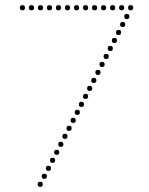

<svg xmlns="http://www.w3.org/2000/svg" viewBox="-20 -601 577 745"><path d="M136 124Q126 124 126 114Q126 104 136 104Q146 104 146 114Q146 124 136 124ZM152 93Q142 93 142 83Q142 73 152 73Q162 73 162 83Q162 93 152 93ZM168 62Q158 62 158 52Q158 42 168 42Q178 42 178 52Q178 62 168 62ZM184 31Q174 31 174 21Q174 11 184 11Q194 11 194 21Q194 31 184 31ZM200 0Q190 0 190 -10Q190 -20 200 -20Q210 -20 210 -10Q210 0 200 0ZM216 -31Q206 -31 206 -41Q206 -51 216 -51Q226 -51 226 -41Q226 -31 216 -31ZM232 -62Q222 -62 222 -72Q222 -82 232 -82Q242 -82 242 -72Q242 -62 232 -62ZM248 -93Q238 -93 238 -103Q238 -113 248 -113Q258 -113 258 -103Q258 -93 248 -93ZM264 -124Q254 -124 254 -134Q254 -144 264 -144Q274 -144 274 -134Q274 -124 264 -124ZM280 -155Q270 -155 270 -165Q270 -175 280 -175Q290 -175 290 -165Q290 -155 280 -155ZM296 -186Q286 -186 286 -196Q286 -206 296 -206Q306 -206 306 -196Q306 -186 296 -186ZM312 -217Q302 -217 302 -227Q302 -237 312 -237Q322 -237 322 -227Q322 -217 312 -217ZM328 -248Q318 -248 318 -258Q318 -268 328 -268Q338 -268 338 -258Q338 -248 328 -248ZM344 -279Q334 -279 334 -289Q334 -299 344 -299Q354 -299 354 -289Q354 -279 344 -279ZM360 -310Q350 -310 350 -320Q350 -330 360 -330Q370 -330 370 -320Q370 -310 360 -310ZM376 -341Q366 -341 366 -351Q366 -361 376 -361Q386 -361 386 -351Q386 -341 376 -341ZM392 -372Q382 -372 382 -382Q382 -392 392 -392Q402 -392 402 -382Q402 -372 392 -372ZM408 -403Q398 -403 398 -413Q398 -423 408 -423Q418 -423 418 -413Q418 -403 408 -403ZM424 -434Q414 -434 414 -444Q414 -454 424 -454Q434 -454 434 -444Q434 -434 424 -434ZM440 -465Q430 -465 430 -475Q430 -485 440 -485Q450 -485 450 -475Q450 -465 440 -465ZM456 -496Q446 -496 446 -506Q446 -516 456 -516Q466 -516 466 -506Q466 -496 456 -496ZM472 -527Q462 -527 462 -537Q462 -547 472 -547Q482 -547 482 -537Q482 -527 472 -527ZM382 -561Q372 -561 372 -571Q372 -581 382 -581Q392 -581 392 -571Q392 -561 382 -561ZM417 -561Q407 -561 407 -571Q407 -581 417 -581Q427 -581 427 -571Q427 -561 417 -561ZM452 -561Q442 -561 442 -571Q442 -581 452 -581Q462 -581 462 -571Q462 -561 452 -561ZM487 -561Q477 -561 477 -571Q477 -581 487 -581Q497 -581 497 -571Q497 -561 487 -561ZM242 -561Q232 -561 232 -571Q232 -581 242 -581Q252 -581 252 -571Q252 -561 242 -561ZM277 -561Q267 -561 267 -571Q267 -581 277 -581Q287 -581 287 -571Q287 -561 277 -561ZM312 -561Q302 -561 302 -571Q302 -581 312 -581Q322 -581 322 -571Q322 -561 312 -561ZM347 -561Q337 -561 337 -571Q337 -581 347 -581Q357 -581 357 -571Q357 -561 347 -561ZM102 -561Q92 -561 92 -571Q92 -581 102 -581Q112 -581 112 -571Q112 -561 102 -561ZM137 -561Q127 -561 127 -571Q127 -581 137 -581Q147 -581 147 -571Q147 -561 137 -561ZM172 -561Q162 -561 162 -571Q162 -581 172 -581Q182 -581 182 -571Q182 -561 172 -561ZM207 -561Q197 -561 197 -571Q197 -581 207 -581Q217 -581 217 -571Q217 -561 207 -561ZM67 -561Q57 -561 57 -571Q57 -581 67 -581Q77 -581 77 -571Q77 -561 67 -561Z"/></svg>

Font: Raleway Dots
Style: Regular
Weight: 400
Designer: Matt McInerney, Pablo Impallari, Rodrigo Fuenzalida, Brenda Gallo
Foundry: Matt McInerney, Pablo Impallari, Rodrigo Fuenzalida, Brenda Gallo
Version: Version 1.000